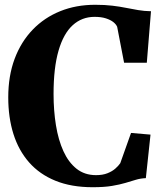

<svg xmlns="http://www.w3.org/2000/svg" viewBox="-20 -772 690 803"><path d="M367.5 11Q278.5 11 212 -16Q145.5 -43 101.8 -92.8Q58 -142.5 36.2 -211.5Q14.5 -280.5 14.5 -365Q14.5 -454.5 41.2 -526Q68 -597.5 116.8 -648Q165.5 -698.5 231.8 -725.2Q298 -752 378 -752Q419 -752 450 -748.2Q481 -744.5 507 -739.2Q533 -734 558 -729.8Q583 -725.5 611.5 -725L594 -509.5H499L470 -660Q465.5 -670.5 453.8 -679.8Q442 -689 422.8 -695.2Q403.5 -701.5 375.5 -701.5Q322.5 -701.5 284 -666.5Q245.5 -631.5 224.8 -560Q204 -488.5 204 -379Q204 -309.5 214 -248Q224 -186.5 245.2 -139.8Q266.5 -93 300.2 -66.2Q334 -39.5 381.5 -39.5Q409.5 -39.5 429.5 -47.5Q449.5 -55.5 462.5 -67Q475.5 -78.5 483 -89.5L528 -216L609.5 -209L590 -27Q567.5 -26 547.8 -20Q528 -14 504.5 -7Q481 0 448.5 5.5Q416 11 367.5 11Z"/></svg>

Font: Merriweather 72pt ExtraBold
Style: Regular
Weight: 800
Version: Version 2.100